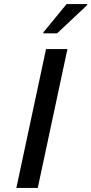

<svg xmlns="http://www.w3.org/2000/svg" viewBox="-20 -931 452 951"><path d="M61 0 208 -688H314L167 0ZM195 -766V-771L310 -911H412V-906L263 -766Z"/></svg>

Font: Saira Expanded Medium
Style: Italic
Weight: 500
Width: 7
Italic angle: -12°
Designer: Hector Gatti with collaboration of the Omnibus-Type team
Foundry: Omnibus-Type
Version: Version 1.101